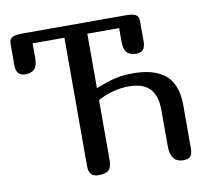

<svg xmlns="http://www.w3.org/2000/svg" viewBox="-78 -800 1002 891"><g transform="rotate(-10 422.5 -354.5)"><path d="M524.9 -381.8Q490.2 -381.8 451.2 -371.8Q412.1 -361.8 378.9 -342.8V-60.1Q378.9 -25.9 364.3 -12.9Q349.6 0 316.9 0Q271 0 271 -49.8V-655.8H121.1V-585Q121.1 -550.3 106.7 -535.2Q92.3 -520 63 -520Q20 -520 20 -569.8V-671.9Q20 -693.4 34.4 -701.2Q48.8 -709 80.1 -709H569.8Q601.1 -709 615.5 -701.2Q629.9 -693.4 629.9 -671.9V-575.2Q629.9 -548.8 619.4 -536.9Q608.9 -524.9 586.9 -524.9Q557.6 -524.9 543.2 -540Q528.8 -555.2 528.8 -589.8V-655.8H378.9V-398.9Q429.2 -419.4 467.5 -428.7Q505.9 -438 554.2 -438Q603 -438 639.6 -428.2Q676.3 -418.5 703.9 -397Q731.4 -375.5 745.6 -338.9Q759.8 -302.2 759.8 -251V-49.8Q759.8 -22.5 750 -11.2Q740.2 0 716.8 0Q655.8 0 655.8 -77.1V-248Q655.8 -314.5 624.3 -348.1Q592.8 -381.8 524.9 -381.8Z"/></g></svg>

Font: Marmelad
Style: Regular
Weight: 400
Designer: Manvel Shmavonyan
Foundry: Cyreal (www.cyreal.org)
Version: Version 1.000